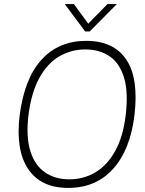

<svg xmlns="http://www.w3.org/2000/svg" viewBox="-20 -910 710 940"><path d="M397 -756 297 -890H342L412 -794L506 -890H552L419 -756ZM76 -343Q99 -526 183.5 -618Q268 -710 402 -710Q537 -710 598.5 -618Q660 -526 638 -343Q617 -175 533 -82.5Q449 10 314 10Q180 10 118 -82.5Q56 -175 76 -343ZM319 -32Q389 -32 446.5 -66Q504 -100 543 -169Q582 -238 595 -343Q609 -457 587.5 -529Q566 -601 516.5 -634.5Q467 -668 397 -668Q329 -668 271 -634.5Q213 -601 173 -529Q133 -457 119 -343Q107 -238 129 -169Q151 -100 200.5 -66Q250 -32 319 -32Z"/></svg>

Font: Haskoy ExtraLight
Style: Italic
Weight: 200
Designer: Ertekin Erdin
Foundry: Ertekin Erdin
Version: Version 2.000; ttfautohint (v1.8.4.7-5d5b)